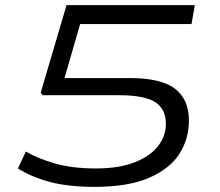

<svg xmlns="http://www.w3.org/2000/svg" viewBox="-20 -720 858 750"><path d="M50 -62 81 -128Q129 -100 196 -81Q263 -62 355 -62Q445 -62 506 -86Q567 -110 597.5 -149.5Q628 -189 628 -236Q628 -295 585.5 -321.5Q543 -348 446 -348H147L139 -358L240 -700H741L728 -626H293L232 -415H488Q609 -415 663.5 -373.5Q718 -332 718 -249Q718 -178 681 -119.5Q644 -61 562.5 -25.5Q481 10 348 10Q250 10 178 -8.5Q106 -27 50 -62Z"/></svg>

Font: Georama Extended
Style: Italic
Weight: 400
Width: 7
Italic angle: -9°
Designer: Jean-Baptiste Levee
Foundry: Production Type
Version: Version 1.000